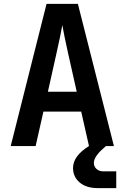

<svg xmlns="http://www.w3.org/2000/svg" viewBox="-20 -750 640 986"><path d="M35 0 219 -730H380L565 0H524L513 10Q462 54 462 87Q462 105 475.5 117.5Q489 130 512 130H577V216H482Q423 216 389 187Q355 158 355 113Q355 51 437 0L397 -177H203L163 0ZM226 -279H374L330 -475Q319 -524 311 -563.5Q303 -603 300 -621Q297 -603 289 -563.5Q281 -524 270 -476Z"/></svg>

Font: JetBrains Mono NL
Style: Bold
Weight: 700
Monospace: yes
Designer: Philipp Nurullin, Konstantin Bulenkov
Foundry: JetBrains
Version: Version 2.305; ttfautohint (v1.8.4.7-5d5b)